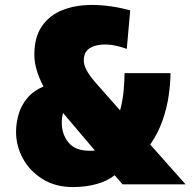

<svg xmlns="http://www.w3.org/2000/svg" viewBox="-20 -747 786 777"><path d="M466 -300Q477 -341 480.5 -382Q484 -423 484 -451H670Q670 -413 663 -362.5Q656 -312 638 -260Q620 -208 588 -162L731 -1H476L444 -38Q416 -15 372 -2.5Q328 10 275 10Q204 10 152 -22.5Q100 -55 72.5 -106Q45 -157 45 -213Q45 -248 55 -283.5Q65 -319 89.5 -349Q114 -379 156 -397Q138 -431 128.5 -463Q119 -495 119 -526Q119 -597 150 -641.5Q181 -686 233.5 -706.5Q286 -727 352 -727Q389 -727 428 -721.5Q467 -716 507 -705L493 -549Q472 -557 449.5 -562Q427 -567 406 -567Q366 -567 342.5 -551.5Q319 -536 319 -502Q319 -468 363 -417ZM342 -137Q347 -137 352.5 -137Q358 -137 364 -138L235 -290Q230 -270 230 -250Q230 -204 257 -170.5Q284 -137 342 -137Z"/></svg>

Font: Protest Strike
Style: Regular
Weight: 400
Designer: Octavio Pardo
Foundry: Ashler Design
Version: Version 2.005; ttfautohint (v1.8.4.7-5d5b)